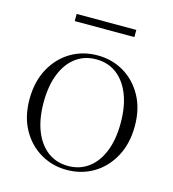

<svg xmlns="http://www.w3.org/2000/svg" viewBox="-101 -736 749 830"><g transform="rotate(15 273.5 -321.0)"><path d="M273.5 -8Q325.5 -8 364.2 -36.5Q403 -65 424.5 -118.5Q446 -172 446 -246.5Q446 -320 424.8 -373.5Q403.5 -427 364.8 -456Q326 -485 273.5 -485Q221.5 -485 182.8 -456.5Q144 -428 122.5 -374.5Q101 -321 101 -246.5Q101 -173 122.2 -119.5Q143.5 -66 182.2 -37Q221 -8 273.5 -8ZM272 10Q208 10 154.8 -21.2Q101.5 -52.5 70 -109.5Q38.5 -166.5 38.5 -243.5Q38.5 -322 69.8 -380.2Q101 -438.5 154.5 -470.8Q208 -503 275 -503Q339.5 -503 392.5 -471.8Q445.5 -440.5 477 -383.5Q508.5 -326.5 508.5 -249.5Q508.5 -171 477 -112.5Q445.5 -54 392 -22Q338.5 10 272 10ZM140 -620.5V-652.5H407V-620.5Z"/></g></svg>

Font: Newsreader 60pt Light
Style: Regular
Weight: 300
Designer: Hugues Gentile
Foundry: Production Type
Version: Version 1.003